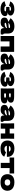

<svg xmlns="http://www.w3.org/2000/svg" viewBox="3588 -4184 606 7823"><g transform="rotate(90 3891.5 -273.0)"><path d="M507 -281Q574 -281 605.5 -250Q637 -219 637 -177Q637 -88 556 -39Q475 10 348 10Q237 10 152.5 -28Q68 -66 30 -156L73 -167Q166 -190 211 -211Q227 -180 256 -163.5Q285 -147 333 -147Q387 -147 415.5 -157Q444 -167 444 -190Q444 -208 412 -215Q380 -222 320 -222H263V-354H297Q352 -354 385 -359Q418 -364 418 -381Q418 -398 399 -408Q380 -418 348 -418Q296 -418 266.5 -399Q237 -380 211 -337Q132 -370 38 -384Q115 -555 358 -555Q429 -555 488 -534.5Q547 -514 581 -478.5Q615 -443 615 -399Q615 -303 479 -280Q489 -281 507 -281Z M1348 -166Q1348 -132 1356 -118Q1364 -104 1388 -98L1384 -4Q1352 1 1328.5 3Q1305 5 1266 5Q1180 5 1152 -33.5Q1124 -72 1124 -132V-157Q1095 -75 1039.5 -35Q984 5 898 5Q798 5 747.5 -35Q697 -75 697 -154Q697 -219 740 -256Q783 -293 873 -307Q797 -361 721 -401Q781 -477 858 -516.5Q935 -556 1045 -556Q1199 -556 1273.5 -489.5Q1348 -423 1348 -285ZM906 -312Q966 -319 1056 -319Q1093 -319 1108 -328Q1123 -337 1123 -351Q1123 -363 1108 -371.5Q1093 -380 1066 -380Q1015 -380 976 -363Q937 -346 906 -312ZM1124 -236V-262Q1100 -250 1071 -243.5Q1042 -237 1001 -231L965 -225Q909 -214 909 -187Q909 -158 961 -158Q1017 -158 1062 -179.5Q1107 -201 1124 -236Z M1448 -545H2094V5H1875V-357H1667V5H1448Z M2815 -166Q2815 -132 2823 -118Q2831 -104 2855 -98L2851 -4Q2819 1 2795.5 3Q2772 5 2733 5Q2647 5 2619 -33.5Q2591 -72 2591 -132V-157Q2562 -75 2506.5 -35Q2451 5 2365 5Q2265 5 2214.5 -35Q2164 -75 2164 -154Q2164 -219 2207 -256Q2250 -293 2340 -307Q2264 -361 2188 -401Q2248 -477 2325 -516.5Q2402 -556 2512 -556Q2666 -556 2740.5 -489.5Q2815 -423 2815 -285ZM2373 -312Q2433 -319 2523 -319Q2560 -319 2575 -328Q2590 -337 2590 -351Q2590 -363 2575 -371.5Q2560 -380 2533 -380Q2482 -380 2443 -363Q2404 -346 2373 -312ZM2591 -236V-262Q2567 -250 2538 -243.5Q2509 -237 2468 -231L2432 -225Q2376 -214 2376 -187Q2376 -158 2428 -158Q2484 -158 2529 -179.5Q2574 -201 2591 -236Z M3382 -281Q3449 -281 3480.5 -250Q3512 -219 3512 -177Q3512 -88 3431 -39Q3350 10 3223 10Q3112 10 3027.5 -28Q2943 -66 2905 -156L2948 -167Q3041 -190 3086 -211Q3102 -180 3131 -163.5Q3160 -147 3208 -147Q3262 -147 3290.5 -157Q3319 -167 3319 -190Q3319 -208 3287 -215Q3255 -222 3195 -222H3138V-354H3172Q3227 -354 3260 -359Q3293 -364 3293 -381Q3293 -398 3274 -408Q3255 -418 3223 -418Q3171 -418 3141.5 -399Q3112 -380 3086 -337Q3007 -370 2913 -384Q2990 -555 3233 -555Q3304 -555 3363 -534.5Q3422 -514 3456 -478.5Q3490 -443 3490 -399Q3490 -303 3354 -280Q3364 -281 3382 -281Z M4194 -162Q4194 -84 4134.5 -42Q4075 0 3920 0H3582Q3587 -114 3587 -273Q3587 -432 3582 -546H3789V-545H3919Q4013 -545 4066.5 -529.5Q4120 -514 4142 -485Q4164 -456 4164 -411Q4164 -310 4023 -271Q4194 -271 4194 -162ZM3789 -408V-338H3865Q3911 -338 3930 -346.5Q3949 -355 3949 -377Q3949 -394 3929.5 -401Q3910 -408 3865 -408ZM3865 -138Q3922 -138 3943 -146.5Q3964 -155 3964 -177Q3964 -196 3942 -205Q3920 -214 3865 -214H3789V-138Z M4905 -166Q4905 -132 4913 -118Q4921 -104 4945 -98L4941 -4Q4909 1 4885.5 3Q4862 5 4823 5Q4737 5 4709 -33.5Q4681 -72 4681 -132V-157Q4652 -75 4596.5 -35Q4541 5 4455 5Q4355 5 4304.5 -35Q4254 -75 4254 -154Q4254 -219 4297 -256Q4340 -293 4430 -307Q4354 -361 4278 -401Q4338 -477 4415 -516.5Q4492 -556 4602 -556Q4756 -556 4830.5 -489.5Q4905 -423 4905 -285ZM4463 -312Q4523 -319 4613 -319Q4650 -319 4665 -328Q4680 -337 4680 -351Q4680 -363 4665 -371.5Q4650 -380 4623 -380Q4572 -380 4533 -363Q4494 -346 4463 -312ZM4681 -236V-262Q4657 -250 4628 -243.5Q4599 -237 4558 -231L4522 -225Q4466 -214 4466 -187Q4466 -158 4518 -158Q4574 -158 4619 -179.5Q4664 -201 4681 -236Z M5635 -546Q5630 -394 5630 -273Q5630 -152 5635 0H5418V-182H5222V0H5005Q5010 -114 5010 -273Q5010 -432 5005 -546H5222V-364H5418V-546Z M6244 -250H5918Q5926 -206 5957.5 -178.5Q5989 -151 6047 -151Q6089 -151 6126 -167.5Q6163 -184 6185 -214Q6252 -181 6363 -143Q6332 -73 6250.5 -31.5Q6169 10 6038 10Q5868 10 5786.5 -68.5Q5705 -147 5705 -275Q5705 -400 5786 -478Q5867 -556 6038 -556Q6140 -556 6215 -522Q6290 -488 6330 -427.5Q6370 -367 6370 -289Q6370 -263 6368 -250ZM5925 -334H6161Q6149 -366 6122 -385.5Q6095 -405 6052 -405Q6002 -405 5970 -386Q5938 -367 5925 -334Z M7047 -358Q6897 -362 6829 -363V0H6617V-363Q6550 -362 6400 -358V-546H7047Z M7077 -275Q7077 -400 7157.5 -478Q7238 -556 7409 -556Q7524 -556 7601.5 -518.5Q7679 -481 7716 -417.5Q7753 -354 7753 -275Q7753 -146 7667.5 -68Q7582 10 7409 10Q7238 10 7157.5 -68.5Q7077 -147 7077 -275ZM7542 -274Q7542 -323 7510 -354.5Q7478 -386 7413 -386Q7348 -386 7318 -355Q7288 -324 7288 -274Q7288 -222 7318 -191Q7348 -160 7413 -160Q7478 -160 7510 -191Q7542 -222 7542 -274Z"/></g></svg>

Font: Dela Gothic One
Style: Regular
Weight: 400
Designer: aratakana
Foundry: aratakana
Version: Version 1.004